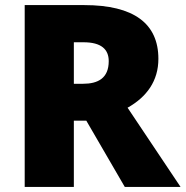

<svg xmlns="http://www.w3.org/2000/svg" viewBox="-20 -734 729 754"><path d="M311 -714H77V0H270V-260H319L470 0H689L481 -311C556 -353 602 -416 602 -503C602 -642 505 -714 311 -714ZM308 -568C378 -568 407 -540 407 -494C407 -427 365 -405 306 -405H270V-568Z"/></svg>

Font: Noto Sans Tamil Black
Style: Regular
Weight: 900
Designer: Jelle Bosma - Monotype Design Team
Foundry: Monotype Imaging Inc.
Version: Version 2.004